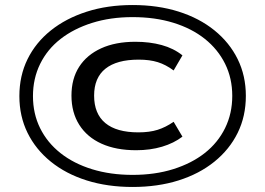

<svg xmlns="http://www.w3.org/2000/svg" viewBox="-20 -734 1053 763"><path d="M507 9Q407 9 324.5 -17Q242 -43 182 -91.5Q122 -140 89.5 -206Q57 -272 57 -352Q57 -433 89.5 -499Q122 -565 182 -613Q242 -661 324.5 -687.5Q407 -714 507 -714Q607 -714 689.5 -688Q772 -662 832 -613.5Q892 -565 924.5 -499Q957 -433 957 -353Q957 -272 924.5 -206Q892 -140 832 -91.5Q772 -43 689.5 -17Q607 9 507 9ZM521 -137Q441 -137 383.5 -163Q326 -189 295 -238Q264 -287 264 -354Q264 -421 294.5 -468.5Q325 -516 382 -542Q439 -568 518 -568Q575 -568 622.5 -555Q670 -542 705 -514L670 -454Q639 -477 607 -487Q575 -497 531 -497Q444 -497 399 -461Q354 -425 354 -354Q354 -282 398.5 -245Q443 -208 530 -208Q574 -208 606 -218Q638 -228 670 -250L705 -191Q671 -165 624 -151Q577 -137 521 -137ZM507 -39Q596 -39 669 -62Q742 -85 794 -126Q846 -167 874.5 -225Q903 -283 903 -353Q903 -423 874.5 -480.5Q846 -538 794 -579.5Q742 -621 669 -643.5Q596 -666 507 -666Q419 -666 346 -643Q273 -620 220.5 -579Q168 -538 139.5 -480Q111 -422 111 -352Q111 -282 139.5 -224.5Q168 -167 220.5 -125.5Q273 -84 346 -61.5Q419 -39 507 -39Z"/></svg>

Font: Nunito Sans 10pt Expanded Medium
Style: Regular
Weight: 500
Width: 7
Designer: Vernon Adams
Foundry: Vernon Adams
Version: Version 3.101;gftools[0.9.27]